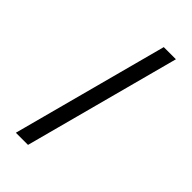

<svg xmlns="http://www.w3.org/2000/svg" viewBox="-234 -811 872 872"><g transform="rotate(45 201.5 -375.0)"><path d="M340.5 -750 140.5 0H62.5L262.5 -750Z"/></g></svg>

Font: Russisch Sans
Style: Regular
Weight: 400
Designer: Michael Sharanda (font) & Cristiano Sobral (main changes)
Foundry: Michael Sharanda
Version: Version 2.00;October 25, 2020;FontCreator 13.0.0.2681 64-bit